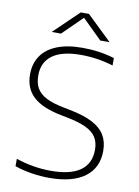

<svg xmlns="http://www.w3.org/2000/svg" viewBox="-102 -1011 786 1087"><g transform="rotate(10 291.5 -467.0)"><path d="M59.5 -23V-65.5Q160 -32 260 -32Q373.5 -32 430 -72.8Q486.5 -113.5 486.5 -192.5Q486.5 -236.5 467.2 -265.5Q448 -294.5 407.5 -313.2Q367 -332 298.5 -345.5L260.5 -353Q152 -374.5 101 -422.2Q50 -470 50 -549.5Q50 -611 80 -655.8Q110 -700.5 169.8 -724.8Q229.5 -749 317 -749Q416 -749 501.5 -722.5V-680Q409 -708 315.5 -708Q207 -708 152 -668Q97 -628 97 -552Q97 -508 114 -478.5Q131 -449 168.5 -429.5Q206 -410 270.5 -397.5L308.5 -390Q388.5 -374.5 438 -348.8Q487.5 -323 510.5 -285.2Q533.5 -247.5 533.5 -194.5Q533.5 -96 462.2 -43.5Q391 9 259 9Q209.5 9 158 1Q106.5 -7 59.5 -23ZM462 -807H408.5L295.5 -918L182.5 -807H129L272 -944.5H319Z"/></g></svg>

Font: Encode Sans Expanded ExtraLight
Style: Regular
Weight: 275
Width: 7
Designer: Multiple Designers
Foundry: Impallari Type
Version: Version 2.000